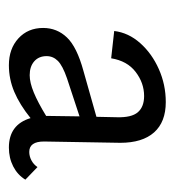

<svg xmlns="http://www.w3.org/2000/svg" viewBox="0 -706 402 443"><g transform="rotate(90 201.5 -484.0)"><path d="M394 -341Q383 -323 363.5 -313Q344 -303 320 -303Q267 -303 252 -353Q221 -328 191.5 -315.5Q162 -303 130 -303Q92 -303 68 -325Q44 -347 44 -382Q44 -414 66 -437Q88 -460 143 -475L249 -505L250 -552Q251 -586 238.5 -600.5Q226 -615 201 -615Q171 -615 145.5 -595.5Q120 -576 114 -539L51 -546Q55 -579 79 -606Q103 -633 139 -649Q175 -665 215 -665Q261 -665 285 -638Q309 -611 309 -560L306 -384Q306 -350 330 -350Q340 -350 349.5 -355Q359 -360 365 -369ZM247 -389V-395L248 -466L160 -437Q131 -427 120 -416Q109 -405 109 -390Q109 -372 121 -361.5Q133 -351 153 -351Q170 -351 193 -360.5Q216 -370 247 -389Z"/></g></svg>

Font: Ysabeau Medium
Style: Regular
Weight: 500
Designer: Christian Thalmann (Catharsis Fonts)
Version: Version 0.003